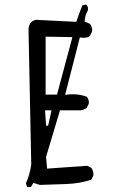

<svg xmlns="http://www.w3.org/2000/svg" viewBox="-20 -800 540 822"><path d="M379.9 -52.7Q379.9 -68.8 371.1 -81.5L353.5 -90.3Q319.3 -88.4 181.6 -78.1L177.2 -128.4L236.8 -327.6H324.7Q338.9 -329.6 351.1 -337.9L359.9 -355.5Q360.4 -358.4 360.4 -362.8Q360.4 -367.2 358.4 -373.5Q356.4 -379.9 352.1 -385.7Q323.2 -396.5 290.5 -396.5Q278.3 -396.5 258.8 -394L321.8 -639.6Q333 -638.2 338.9 -638.2Q355.5 -638.2 364.7 -645.5L373.5 -663.6Q374.5 -668 374.5 -670.4Q374.5 -672.9 374.5 -675.5Q374.5 -678.2 373 -682.1Q371.1 -690.9 365.2 -697.8L342.3 -708Q343.3 -720.7 345 -727.5Q346.7 -734.4 348.1 -738.8Q351.6 -747.6 356 -755.4Q356.9 -758.8 356.9 -762.2Q356.9 -772.9 349.1 -780.3L332.5 -777.3Q319.3 -743.7 306.6 -706.5L147.9 -714.4Q143.1 -715.3 138.2 -715.3Q124 -715.3 112.8 -704.1Q102.1 -691.9 102.1 -673.8L113.8 -96.2Q107.9 -52.2 90.8 -15.1L95.7 -1L98.6 1.5L112.8 0L123 -17.1L150.9 -8.3L265.1 -12.2Q321.3 -14.2 371.1 -30.8L379.4 -47.9Q379.9 -50.3 379.9 -52.7ZM195.3 -327.6H200.7L186 -261.7L177.2 -262.2L172.9 -327.6ZM175.3 -395V-643.1L290 -641.1L224.1 -395Z"/></svg>

Font: Bakudai
Style: Light
Weight: 300
Version: Version 1.48